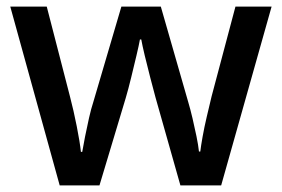

<svg xmlns="http://www.w3.org/2000/svg" viewBox="-20 -560 849 579"><path d="M449 -266Q442 -292 433 -326.5Q424 -361 416.5 -392.5Q409 -424 406 -441H402Q399 -424 391.5 -392.5Q384 -361 375.5 -326Q367 -291 359 -264L280 -1H160L11 -540H121L191 -269Q202 -227 211.5 -179Q221 -131 224 -102H228Q231 -120 236.5 -148Q242 -176 248.5 -204.5Q255 -233 261 -251L346 -540H465L548 -251Q554 -231 560.5 -203.5Q567 -176 572.5 -149Q578 -122 580 -103H584Q586 -120 591 -148Q596 -176 603.5 -208Q611 -240 618 -269L690 -540H799L647 -1H524Z"/></svg>

Font: Noto Sans Sora Sompeng Medium
Style: Regular
Weight: 500
Designer: Monotype Design Team. David Williams.
Foundry: Monotype Imaging Inc.
Version: Version 2.101; ttfautohint (v1.8.4.7-5d5b)